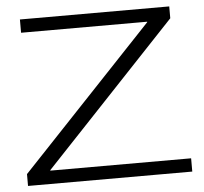

<svg xmlns="http://www.w3.org/2000/svg" viewBox="-51 -753 857 807"><g transform="rotate(-5 378.0 -350.0)"><path d="M35 0V-50L594 -642V-644H62V-700H692V-650L134 -58V-56H728V0Z"/></g></svg>

Font: Georama Extended Light
Style: Regular
Weight: 300
Width: 7
Designer: Jean-Baptiste Levee
Foundry: Production Type
Version: Version 1.000